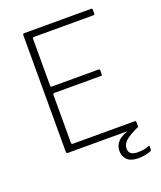

<svg xmlns="http://www.w3.org/2000/svg" viewBox="-163 -845 938 1118"><g transform="rotate(-20 306.0 -286.0)"><path d="M114 -732Q114 -742 123 -742H538Q545 -742 545 -735V-709Q545 -702 537 -702H169Q160 -702 160 -693V-402Q160 -395 169 -395H458Q465 -395 465 -388V-362Q465 -358 463.5 -356.5Q462 -355 457 -355H169Q160 -355 160 -346V-49Q160 -40 169 -40H552Q560 -40 560 -33V-7Q560 -3 558.5 -1.5Q557 0 553 0H123Q114 0 114 -10V-732ZM409 92Q409 59 433 34Q457 9 520 -9L554 0Q504 23 478.5 44Q453 65 453 94Q453 115 466.5 125.5Q480 136 511 136Q534 136 552 131.5Q570 127 576 124Q584 120 584 127V147Q584 152 579 155Q568 160 546.5 165Q525 170 501 170Q453 170 431 148Q409 126 409 92Z"/></g></svg>

Font: Libre Franklin Thin
Style: Regular
Weight: 100
Designer: Pablo Impallari, Rodrigo Fuenzalida, Nhung Nguyen
Foundry: Impallari Type
Version: Version 3.000